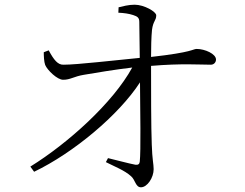

<svg xmlns="http://www.w3.org/2000/svg" viewBox="-20 -784 1040 816"><path d="M125 -54C292 -134 485 -295 575 -434C576 -315 579 -141 574 -97C573 -87 567 -82 555 -84C528 -89 477 -103 439 -112L430 -95C463 -78 510 -60 537 -35C555 -20 556 12 579 12C606 12 633 -29 633 -65C633 -87 627 -105 625 -170C622 -243 622 -409 622 -504C752 -515 830 -509 876 -509C889 -509 898 -519 898 -531C898 -555 851 -576 816 -576C799 -576 802 -562 622 -542C622 -580 623 -628 626 -657C631 -696 644 -696 644 -719C644 -734 593 -764 552 -764C526 -764 501 -757 484 -753L483 -730C506 -729 528 -726 546 -720C564 -714 572 -709 572 -691L574 -538C469 -528 308 -509 250 -509C226 -508 209 -529 187 -570L166 -562C166 -547 167 -521 172 -508C181 -486 224 -444 249 -445C279 -445 294 -459 336 -466C389 -475 466 -488 542 -497C460 -347 269 -175 109 -76Z"/></svg>

Font: Noto Serif CJK KR Light
Style: Regular
Weight: 300
Designer: Ryoko NISHIZUKA 西塚涼子 (kana & ideographs); Frank Grießhammer (Latin, Greek & Cyrillic); Wenlong ZHANG 张文龙 (bopomofo); San
Foundry: Adobe
Version: Version 2.001;hotconv 1.1.0;makeotfexe 2.6.0